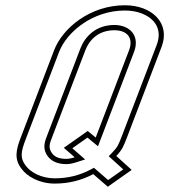

<svg xmlns="http://www.w3.org/2000/svg" viewBox="-20 -693 686 730"><path d="M188.2 5C240.7 5 289.5 -7 334.5 -31L389.9 17L480.6 -47L422.1 -100C443.5 -122.3 449.5 -135.7 462.6 -170L594.4 -515C628.9 -605.1 557.7 -673 454.8 -673C323 -673 218.1 -586.6 185.7 -502L58.9 -170C41.4 -124.2 32.9 -89 61.3 -52C83.2 -21.4 129.9 5 188.2 5ZM313.4 -195 222.7 -131 263.9 -95C251.6 -91 240.8 -89 231.6 -89C200.5 -89 184.7 -98.5 174.7 -115C163.4 -133.7 169.7 -149.4 177.6 -170L304.5 -502C318.9 -539.6 352.8 -578 414.8 -578C466 -578 487.7 -546.4 470.7 -502L343.9 -170ZM188.2 -15C135.7 -15 95.3 -38.9 77.3 -63.9C55 -92.9 60.1 -117.3 77.5 -162.9L204.4 -494.9C233.6 -571.3 331.6 -653 454.8 -653C478.5 -653 500 -649.1 518.2 -642.1C571.6 -621.8 597.3 -578.4 575.8 -522.1L443.9 -177.1C430.7 -142.7 427.3 -134.3 407.7 -113.8L393.4 -99L448.7 -48.9L391.1 -8.4L337.2 -55.1L325.1 -48.6C282.9 -26.2 237.6 -15 188.2 -15ZM312.5 -169.9 352.6 -136.9 489.4 -494.9C493.8 -506.4 496.3 -517.9 496.4 -529C496.9 -572.1 461.3 -598 414.8 -598C343.1 -598 302.2 -552.2 285.8 -509.1L158.9 -177.1C151.6 -158 140.8 -132.3 157.6 -104.6C171.6 -81.7 196.1 -69 231.6 -69C243.7 -69 256.4 -71.5 270.1 -76L303.7 -86.8L255 -129.3Z"/></svg>

Font: Din Kursivschrift
Style: BreitGhost
Weight: 400
Version: Version 1.089